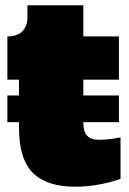

<svg xmlns="http://www.w3.org/2000/svg" viewBox="-20 -694 491 728"><path d="M437 -173V-16Q409 -5 361.5 4.5Q314 14 265 14Q159 14 105.5 -37.5Q52 -89 52 -211V-231H8V-332H52V-392H8V-556Q46 -556 65 -575.5Q84 -595 84 -629V-674H296V-556H431V-392H296V-332H431V-231H296V-228Q296 -195 310.5 -179.5Q325 -164 354 -164Q392 -164 437 -173Z"/></svg>

Font: Alfa Slab One
Style: Regular
Weight: 400
Designer: JM Sole
Foundry: JM Sole
Version: Version 2.000